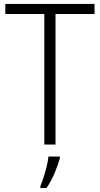

<svg xmlns="http://www.w3.org/2000/svg" viewBox="-20 -734 507 975"><path d="M262 0H205V-663H7V-714H460V-663H262ZM284 69Q275 103 257 145.5Q239 188 216 221H185V211Q192 195 201 167.5Q210 140 217 111Q224 82 226 61H284Z"/></svg>

Font: Noto Sans Sinhala SemiCondensed Light
Style: Regular
Weight: 300
Width: 4
Designer: Jelle Bosma - Monotype Design Team
Foundry: Monotype Imaging Inc.
Version: Version 2.006; ttfautohint (v1.8.4.7-5d5b)